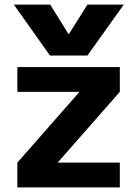

<svg xmlns="http://www.w3.org/2000/svg" viewBox="-20 -810 593 830"><path d="M40 -790H197L276 -663H278L358 -790H515L358 -570H196ZM55 0V-107L322 -411V-413H55V-520H498V-413L231 -109V-107H498V0Z"/></svg>

Font: M PLUS 2
Style: Bold
Weight: 700
Designer: Coji Morishita
Foundry: UNDERFOREST DESIGN
Version: Version 1.001